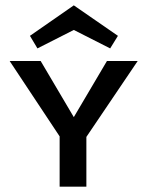

<svg xmlns="http://www.w3.org/2000/svg" viewBox="-20 -698 551 718"><path d="M120 -517 92 -564 256 -678 421 -564 392 -517 256 -586ZM303 -186V0H203V-188L16 -470H132L256 -260L380 -470H495Z"/></svg>

Font: Ysabeau SC Semibold
Style: Regular
Weight: 600
Designer: Christian Thalmann (Catharsis Fonts)
Version: Version 0.003